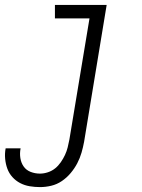

<svg xmlns="http://www.w3.org/2000/svg" viewBox="-60 -550 580 783"><path d="M103 213Q82 213 61 209.5Q40 206 22 196.5Q4 187 -9.5 172Q-23 157 -30 138Q-37 119 -39 97.5Q-41 76 -37 55Q-37 55 -37 55Q-37 55 -37 55H24Q20 75 23 94.5Q26 114 36.5 129Q47 144 65 151Q83 158 103 158Q119 158 135.5 152.5Q152 147 165 136.5Q178 126 188 111.5Q198 97 205 82Q212 67 216 51Q220 35 223 19L305 -475H164V-530H375L283 28Q279 50 272.5 72.5Q266 95 255 116Q244 137 228 156Q212 175 192 188.5Q172 202 149 207.5Q126 213 103 213Z"/></svg>

Font: Iosevka Slab Light
Style: Italic
Weight: 300
Italic angle: -9°
Monospace: yes
Designer: Belleve Invis
Foundry: Belleve Invis
Version: Version 11.1.1; ttfautohint (v1.8.3)